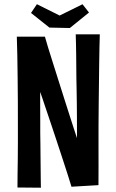

<svg xmlns="http://www.w3.org/2000/svg" viewBox="-20 -875 543 895"><path d="M58.4 -704H189.4Q194.4 -684.8 204.2 -653.5Q214 -622.2 226.3 -583.1Q238.6 -544 252.2 -501.2Q265.8 -458.4 278.8 -417.2Q291.4 -378 302.8 -342.1Q314.2 -306.2 323.5 -277.8Q332.8 -249.4 338.8 -231.2Q338.8 -253.4 338.8 -279.4Q338.8 -305.4 338.6 -333.6Q338.4 -361.8 338.1 -391.8Q337.8 -421.8 337.2 -452.6Q336.6 -480.4 336.1 -508.2Q335.6 -536 335.6 -563.4Q335.6 -590.8 335.1 -617.2Q334.6 -643.6 334.3 -668.1Q334 -692.6 333 -715H445.2Q444.2 -686.4 443.5 -650.4Q442.8 -614.4 442.3 -573.8Q441.8 -533.2 441.3 -488.4Q440.8 -443.6 440.2 -397.2Q439.6 -346.2 439.3 -294.6Q439 -243 439.2 -193.2Q439.4 -143.4 439.3 -97.4Q439.2 -51.4 439 -12L313.2 -4.6Q305.6 -30 295 -62.9Q284.4 -95.8 272 -133.7Q259.6 -171.6 246.6 -210.9Q233.6 -250.2 221.2 -287.2Q213 -311.6 205.3 -334.5Q197.6 -357.4 190.7 -377.8Q183.8 -398.2 178 -415.8Q172.2 -433.4 167.2 -446.6Q167.2 -425.6 167.2 -402.5Q167.2 -379.4 167.4 -355.4Q167.6 -331.4 167.6 -306.6Q167.6 -281.8 167.6 -256.2Q168.2 -228.8 168.4 -201.4Q168.6 -174 168.9 -147.5Q169.2 -121 169.4 -95.6Q169.6 -70.2 169.9 -46.2Q170.2 -22.2 170.6 0L61.4 -1Q61.4 -30.2 61.9 -63.6Q62.4 -97 62.9 -134.2Q63.4 -171.4 63.4 -211Q63.4 -250.6 63.4 -291.4Q63.4 -348 63.2 -404.6Q63 -461.2 62.2 -515.3Q61.4 -569.4 60.7 -617.3Q60 -665.2 58.4 -704ZM305.6 -744.4 210.4 -746.4 124.6 -814.6 152 -855.4 258 -802.6 364.6 -855.2 394.8 -816.6Z"/></svg>

Font: Truculenta
Style: Regular
Weight: 400
Designer: Ivan Castro, Eva Sanz & Omnibus-Type Team
Foundry: Omnibus-Type
Version: Version 1.002